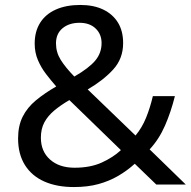

<svg xmlns="http://www.w3.org/2000/svg" viewBox="-20 -745 772 775"><path d="M304 -725Q358 -725 396.5 -706.5Q435 -688 456 -654Q477 -620 477 -571Q477 -508 436.5 -464Q396 -420 334 -384L527 -198Q553 -229 569.5 -269.5Q586 -310 597 -357H686Q670 -293 646 -238Q622 -183 584 -142L730 0H611L524 -84Q493 -56 457 -35Q421 -14 377.5 -2Q334 10 278 10Q209 10 158.5 -12.5Q108 -35 80.5 -79Q53 -123 53 -186Q53 -237 71.5 -274Q90 -311 125 -340Q160 -369 207 -396Q186 -420 166 -446Q146 -472 133 -502.5Q120 -533 120 -569Q120 -618 142 -653Q164 -688 205.5 -706.5Q247 -725 304 -725ZM260 -341Q224 -320 198.5 -298.5Q173 -277 159 -251Q145 -225 145 -189Q145 -134 182 -101Q219 -68 281 -68Q345 -68 391 -89Q437 -110 468 -139ZM301 -653Q259 -653 232.5 -631Q206 -609 206 -570Q206 -534 225 -503.5Q244 -473 280 -436Q339 -470 364.5 -500.5Q390 -531 390 -571Q390 -607 366 -630Q342 -653 301 -653Z"/></svg>

Font: ing115
Style: Regular
Weight: 400
Designer: Monotype Design Team
Foundry: Monotype Imaging Inc.
Version: Version 2.013